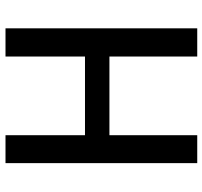

<svg xmlns="http://www.w3.org/2000/svg" viewBox="-40 -714 754 715"><g transform="rotate(-90 337.5 -357.0)"><path d="M589 0H484V-327H191V0H87V-714H191V-418H484V-714H589Z"/></g></svg>

Font: Noto Sans Sinhala SemiCondensed Medium
Style: Regular
Weight: 500
Width: 4
Designer: Jelle Bosma - Monotype Design Team
Foundry: Monotype Imaging Inc.
Version: Version 2.006; ttfautohint (v1.8.4.7-5d5b)